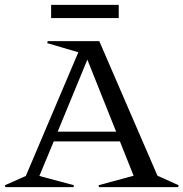

<svg xmlns="http://www.w3.org/2000/svg" viewBox="-69 -769 754 789"><path d="M141.1 -749H418.9V-694.8H141.1ZM-48.8 -7.8 37.1 -45.9 252.9 -554.2 125 -591.8 127 -600.1H338.9L578.1 -46.9L665 -7.8L663.1 0H337.9L335.9 -7.8L480 -46.9L423.8 -188H151.9L92.8 -45.9L234.9 -7.8L232.9 0H-46.9ZM168 -228H408.2L290 -523.9Z"/></svg>

Font: Halibut
Style: Regular
Weight: 400
Designer: Matteo Maggi
Foundry: Collletttivo
Version: Version 3.080 | FøM Fix